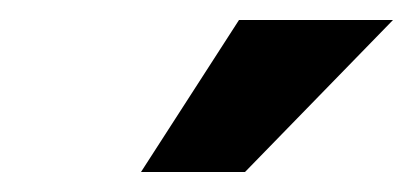

<svg xmlns="http://www.w3.org/2000/svg" viewBox="-20 -775 419 192"><path d="M121 -603H225L373 -755H219Z"/></svg>

Font: Ronzino Bold
Style: Italic
Weight: 700
Italic angle: -8°
Designer: Nunzio Mazzaferro
Foundry: Collletttivo
Version: Version 1.000;Glyphs 3.3 (3337)